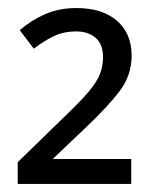

<svg xmlns="http://www.w3.org/2000/svg" viewBox="-20 -873 390 477"><path d="M306 -416H24V-470L139 -582Q180 -621 200.5 -645.5Q221 -670 228.5 -689.5Q236 -709 236 -731Q236 -763 217.5 -779Q199 -795 169 -795Q139 -795 114.5 -783.5Q90 -772 64 -752L29 -798Q58 -823 92.5 -838Q127 -853 170 -853Q234 -853 270.5 -821.5Q307 -790 307 -735Q307 -686 277.5 -647Q248 -608 192 -555L111 -478H306Z"/></svg>

Font: Noto IKEA Latin
Style: Regular
Weight: 400
Designer: Monotype Design Team
Foundry: Monotype Imaging Inc.
Version: Version 1.0